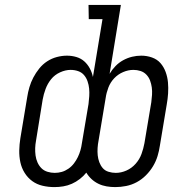

<svg xmlns="http://www.w3.org/2000/svg" viewBox="-20 -755 790 783"><path d="M202 8Q177 8 153.5 2.5Q130 -3 111.5 -16.5Q93 -30 80.5 -50Q68 -70 63 -93.5Q58 -117 58.5 -141.5Q59 -166 63 -191L91 -359Q94 -379 100 -399.5Q106 -420 116 -439Q126 -458 140 -475.5Q154 -493 172.5 -505Q191 -517 212 -522.5Q233 -528 253 -528Q273 -528 291.5 -522.5Q310 -517 323.5 -505Q337 -493 346 -476.5Q355 -460 359 -441L398 -677H342L341 -735H473L427 -454Q437 -471 451 -485.5Q465 -500 482.5 -509.5Q500 -519 518.5 -523.5Q537 -528 556 -528Q579 -528 600 -520.5Q621 -513 634.5 -497.5Q648 -482 655.5 -461.5Q663 -441 665 -419Q667 -397 665.5 -374Q664 -351 660 -329L632 -161Q629 -140 622.5 -118.5Q616 -97 604 -77Q592 -57 575 -40Q558 -23 537.5 -12Q517 -1 494.5 3.5Q472 8 450 8Q432 8 414.5 5Q397 2 381.5 -5.5Q366 -13 353.5 -24.5Q341 -36 332 -51Q321 -37 305.5 -25Q290 -13 273 -5.5Q256 2 238 5Q220 8 202 8ZM452 -50Q474 -50 495.5 -59.5Q517 -69 533 -87Q549 -105 557 -127Q565 -149 569 -171L597 -338Q599 -353 600 -368.5Q601 -384 599 -398.5Q597 -413 592 -426.5Q587 -440 577 -450.5Q567 -461 553 -465.5Q539 -470 524 -470Q503 -470 482 -461Q461 -452 445.5 -435.5Q430 -419 422 -398Q414 -377 411 -356L382 -182Q379 -167 378 -151.5Q377 -136 378.5 -121.5Q380 -107 385 -93.5Q390 -80 399 -69.5Q408 -59 422.5 -54.5Q437 -50 452 -50ZM203 -50Q218 -50 232 -54Q246 -58 259 -67Q272 -76 281.5 -88.5Q291 -101 297.5 -114.5Q304 -128 308 -142Q312 -156 314 -171L341 -331Q343 -347 344 -363Q345 -379 343.5 -394Q342 -409 337 -423.5Q332 -438 322.5 -449Q313 -460 298.5 -465Q284 -470 268 -470Q247 -470 225 -460Q203 -450 188.5 -432Q174 -414 166 -392.5Q158 -371 154 -349L127 -182Q124 -166 123.5 -151Q123 -136 125 -121Q127 -106 133 -92.5Q139 -79 149 -69Q159 -59 173.5 -54.5Q188 -50 203 -50Z"/></svg>

Font: Iosevka Etoile Light
Style: Italic
Weight: 300
Italic angle: -9°
Designer: Belleve Invis
Foundry: Belleve Invis
Version: Version 22.1.2; ttfautohint (v1.8.4)